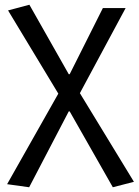

<svg xmlns="http://www.w3.org/2000/svg" viewBox="-20 -577 585 810"><path d="M103 213 270 -107H274L456 213L545 190L317 -184L510 -543H414L274 -264H270L104 -557L14 -533L226 -182L10 200Z"/></svg>

Font: Noto Sans Mono CJK SC
Style: Regular
Weight: 400
Designer: Ryoko NISHIZUKA 西塚涼子 (kana, bopomofo & ideographs); Paul D. Hunt (Latin, Greek & Cyrillic); Sandoll Communications 산돌커뮤니
Foundry: Adobe
Version: Version 2.004;hotconv 1.0.118;makeotfexe 2.5.65603